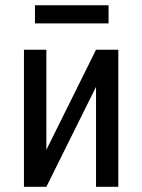

<svg xmlns="http://www.w3.org/2000/svg" viewBox="-20 -720 549 740"><path d="M350.1 -528.3H436V0H350.1V-385.3L158.7 0H72.3V-528.3H158.7V-142.6ZM398.4 -629.9H114.7V-699.7H398.4Z"/></svg>

Font: Roboto Condensed
Style: Regular
Weight: 400
Designer: Google
Version: Version 2.001047; 2015